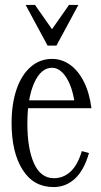

<svg xmlns="http://www.w3.org/2000/svg" viewBox="-20 -741 409 779"><path d="M197 18Q116 18 71.5 -52.5Q27 -123 27 -242Q27 -319 47 -378Q67 -437 104.5 -469.5Q142 -502 191 -502Q231 -502 264.5 -478Q298 -454 320.5 -409Q343 -364 351 -302H65V-334H291L283 -324Q273 -390 248 -428Q223 -466 191 -466Q146 -466 118.5 -404Q91 -342 91 -240Q91 -138 118 -78Q145 -18 199 -18Q237 -18 266 -44.5Q295 -71 312 -128L341 -120Q321 -50 284 -16Q247 18 197 18ZM173 -556 84 -721H122L206 -601H176L260 -721H298L209 -556Z"/></svg>

Font: Margherita Variable
Style: Regular
Weight: 400
Designer: James Puckett
Foundry: Dunwich Type Founders
Version: Version 1.008